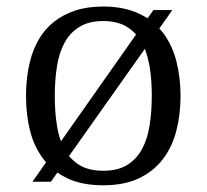

<svg xmlns="http://www.w3.org/2000/svg" viewBox="-20 -549 624 580"><path d="M78.1 0 119.1 -58.6 111.3 -68.4Q83 -105.5 70.8 -153.8Q58.6 -202.1 58.6 -259.3Q58.6 -315.9 70.8 -364.3Q80.1 -400.9 97.9 -431.2Q115.7 -461.4 143.1 -483.2Q170.4 -504.9 207.3 -517.1Q244.1 -529.3 292 -529.3Q354.5 -529.3 399.9 -507.8Q406.7 -504.4 413.1 -501Q419.4 -497.6 425.8 -493.7L443.4 -518.6H500.5L461.4 -462.9L472.2 -450.2Q500 -413.6 512.7 -364.5Q525.4 -315.4 525.4 -259.3Q525.4 -203.1 512.7 -154.1Q500 -105 472.2 -68.4Q444.3 -31.7 399.9 -10.5Q355.5 10.7 292 10.7Q227.5 10.7 183.6 -10.3Q166.5 -18.6 153.3 -27.8L133.8 0ZM219.2 -50.8Q247.6 -33.2 292 -33.2Q336.4 -33.2 364.7 -51Q393.1 -68.8 409.4 -99.4Q425.8 -129.9 432.1 -171.1Q438.5 -212.4 438.5 -259.3Q438.5 -282.7 437 -304.7Q435.5 -326.7 432.1 -347.2Q426.8 -377 417.5 -401.4L188.5 -77.6Q195.3 -69.8 202.9 -63Q210.4 -56.2 219.2 -50.8ZM145.5 -259.3Q145.5 -235.8 147 -213.9Q148.4 -191.9 151.9 -170.9Q153.8 -157.2 157 -145.3Q160.2 -133.3 164.1 -122.1L391.1 -444.8Q379.4 -458 364.3 -467.3Q335.9 -485.4 292 -485.4Q248 -485.4 219.5 -467.5Q190.9 -449.7 174.6 -419.2Q158.2 -388.7 151.9 -347.4Q145.5 -306.2 145.5 -259.3Z"/></svg>

Font: Arian Grqi
Style: Regular
Weight: 400
Designer: Ruben Hakobyan (Tarumian)
Foundry: Ruben Hakobyan (Tarumian)
Version: Version 1.003